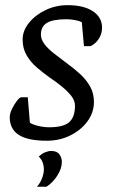

<svg xmlns="http://www.w3.org/2000/svg" viewBox="-20 -533 443 740"><path d="M160.6 9.4Q87.1 9.4 52.3 -13.1Q17.5 -35.7 17.5 -81.7Q17.5 -94.6 25.9 -112.4Q34.2 -130.2 45.1 -144.1Q56 -158.1 62.3 -158.1H87.1L95.2 -59.9Q107.1 -52.4 128.2 -47.5Q149.4 -42.5 170.1 -42.5Q224.5 -42.5 246.8 -62.2Q269 -81.9 269 -125.6Q269 -145.2 254.8 -163.3Q240.5 -181.4 218.2 -199.7Q196 -217.9 170.4 -234.9Q145.5 -252.7 121.5 -273.3Q97.5 -293.9 82.4 -320.3Q67.2 -346.6 67.2 -380.3Q67.2 -414.8 91.7 -445Q116.1 -475.3 155.7 -494.2Q195.2 -513.1 240.4 -513.1Q302.7 -513.1 338.1 -489.7Q373.4 -466.3 373.4 -426.1Q373.4 -403.4 361 -383.7Q348.5 -363.9 328.5 -355.1H303.6L295.3 -447.6Q284.7 -452.8 268.1 -455.8Q251.5 -458.8 236.3 -458.8Q184 -458.8 160.8 -444.8Q137.7 -430.8 137.7 -399.2Q137.7 -380.9 151.5 -362.8Q165.3 -344.7 187.6 -327.3Q209.9 -310 233.8 -292.1Q263.2 -270.9 287.7 -248.7Q312.2 -226.4 327.2 -199.8Q342.1 -173.2 342.1 -140Q342.1 -99.7 317.3 -65.7Q292.5 -31.7 251.2 -11.1Q209.8 9.4 160.6 9.4ZM122.1 186.8Q134.8 173.2 142 154.4Q149.1 135.6 149.1 119.2Q149.1 106 144.7 93.7Q140.4 81.3 129.5 70.7Q141.5 58.7 154.3 53.8Q167.1 48.8 177.3 48.8Q199.9 48.8 209.2 62.2Q218.4 75.6 218.4 91.3Q218.4 116.3 201 143.7Q183.6 171.1 158.9 186.8Z"/></svg>

Font: Faustina Light
Style: Italic
Weight: 300
Italic angle: -8°
Designer: Alfonso Garcia
Foundry: http://www.omnibus-type.com
Version: Version 1.200